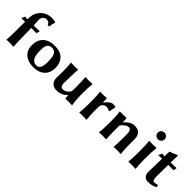

<svg xmlns="http://www.w3.org/2000/svg" viewBox="191 -1757 2826 2826"><g transform="rotate(45 1604.0 -344.0)"><path d="M222.2 -378.9 225.1 -200.2Q228 -44.4 232.9 0L231 2.9Q195.8 0 162.1 0Q162.1 0 86.9 2.9L85.9 0Q92.8 -50.8 92.8 -200.2V-378.9Q45.9 -378.9 22 -377L17.1 -383.8Q30.3 -403.8 39.1 -432.1Q61 -429.2 92.8 -429.2V-459Q92.8 -557.1 162.1 -628.9Q228 -697.8 339.8 -698.2Q393.1 -698.2 415 -684.1L416 -681.2Q399.9 -644 393.1 -580.1L362.8 -579.1Q356.9 -601.1 338.9 -615Q320.8 -628.9 298.8 -628.9Q258.8 -628.9 236.8 -603Q214.8 -577.1 214.8 -535.2Q214.8 -523.9 218.5 -488Q222.2 -452.1 222.2 -439V-429.2H269Q304.2 -429.2 338.9 -432.1L344.2 -423.8Q334.5 -399.9 332 -377Q312 -378.9 259.8 -378.9Z M406.7 -205.1Q406.7 -317.9 473.1 -378.4Q539.6 -439 650.9 -439Q772 -439 831.3 -377Q890.6 -314.9 890.6 -213.9Q890.6 -109.9 826.7 -50Q762.7 9.8 648.9 9.8Q537.1 9.8 471.9 -47.6Q406.7 -105 406.7 -205.1ZM643.6 -389.2Q602.5 -389.2 580.6 -365Q558.6 -340.8 553.7 -309.8Q548.8 -278.8 548.8 -228Q548.8 -40 662.6 -40Q748.5 -40 748.5 -187Q748.5 -295.9 726.6 -342.5Q704.6 -389.2 643.6 -389.2Z M1303.7 -64Q1234.9 10.3 1135.7 9.8Q1066.9 9.8 1034.2 -29.1Q1001.5 -67.9 1002.4 -126L1004.9 -249Q1005.9 -338.9 996.6 -429.2L998.5 -432.1Q1034.7 -429.2 1068.8 -429.2L1143.6 -432.1L1144.5 -429.2Q1139.6 -376 1136.7 -249L1134.8 -159.2Q1133.8 -103 1148.7 -85Q1163.6 -66.9 1191.4 -66.9Q1228.5 -66.9 1266.1 -97.4Q1303.7 -127.9 1303.7 -168.9V-249Q1303.7 -373 1296.9 -429.2L1298.8 -432.1Q1333 -429.2 1366.7 -429.2L1443.8 -432.1L1444.8 -429.2Q1436 -376 1435.5 -249V-191.9Q1435.5 -90.8 1452.6 0L1450.7 2.9Q1430.7 0 1377 0Q1342.3 0 1319.8 2.9Q1311 2.9 1310.5 0L1305.7 -64Z M1747.6 -349.1Q1771.5 -384.3 1804 -411.6Q1836.4 -439 1868.7 -439Q1895.5 -439 1919.4 -432.1L1923.3 -428.2L1903.3 -325.2L1885.3 -323.2Q1861.3 -342.3 1827.6 -341.8Q1814.5 -341.8 1797.9 -336.9Q1781.2 -332 1762.5 -310.1Q1743.7 -288.1 1743.7 -252.9V-180.2Q1743.7 -71.3 1753.4 0L1751.5 2.9Q1703.6 0 1669.4 0L1602.5 2.9L1601.6 0Q1611.3 -67.9 1611.3 -180.2V-234.9Q1611.3 -367.7 1600.6 -429.2L1602.5 -432.1Q1687.5 -428.2 1731.4 -435.1Q1738.3 -435.1 1740.2 -424.8Q1743.2 -409.2 1743.2 -352.1Z M2455.6 -180.2Q2455.6 -70.3 2466.3 0L2464.4 2.9Q2420.4 0 2386.2 0Q2386.2 0 2319.3 2.9L2317.4 0Q2323.2 -53.2 2323.2 -180.2V-269Q2323.2 -361.8 2271.5 -361.8Q2216.3 -361.8 2155.3 -282.2V-180.2Q2155.3 -68.4 2161.1 0L2158.2 2.9Q2130.4 0 2096.2 0Q2096.2 0 2014.2 2.9L2012.2 0Q2023.4 -68.8 2023.4 -180.2V-234.9Q2023.4 -367.7 2012.2 -429.2L2014.2 -432.1Q2099.1 -428.2 2143.6 -435.1Q2150.4 -435.1 2152.3 -424.8Q2155.3 -409.2 2155.3 -352.1L2159.2 -349.1Q2193.4 -392.1 2235.4 -415.5Q2277.3 -439 2316.4 -439Q2385.3 -439 2420.4 -403.6Q2455.6 -368.2 2455.6 -291Z M2648.4 -558.1Q2627.9 -578.1 2627.9 -607.2Q2627.9 -636.2 2648.4 -656Q2668.9 -675.8 2699 -675.8Q2729 -675.8 2749.5 -656Q2770 -636.2 2770 -607.2Q2770 -578.1 2749.5 -558.1Q2729 -538.1 2699 -538.1Q2668.9 -538.1 2648.4 -558.1ZM2632.8 -234.9Q2632.8 -374 2623 -428.2L2626 -432.1Q2667 -429.2 2696.8 -429.2Q2731.9 -429.2 2766.1 -434.1Q2774.9 -434.1 2774.9 -423.8Q2765.1 -328.6 2765.1 -246.1V-180.2Q2765.1 -71.3 2774.9 0L2772.9 2.9Q2745.1 0 2698.7 0Q2651.9 0 2625 2.9L2623 0Q2632.8 -67.9 2632.8 -180.2Z M2944.3 -429.2Q2944.3 -498 2948.7 -529.8L2950.7 -533.2Q2968.8 -537.1 2990.7 -545.7Q3012.7 -554.2 3039.6 -565.7Q3066.4 -577.1 3069.3 -578.1Q3078.1 -578.1 3078.6 -567.9Q3073.7 -508.8 3073.7 -429.2H3120.6Q3155.8 -429.2 3190.4 -432.1L3195.3 -423.8Q3185.5 -399.9 3183.6 -377Q3163.6 -378.9 3111.3 -378.9H3073.7L3071.3 -272Q3070.3 -217.3 3070.3 -130.9Q3070.3 -96.7 3079.3 -74Q3088.4 -51.3 3107.4 -51.3Q3141.6 -51.3 3165.5 -63Q3182.6 -52.2 3182.6 -24.9Q3124.5 10.3 3035.6 9.8Q2990.7 9.8 2964.6 -19.8Q2938.5 -49.3 2938.5 -87.9Q2938.5 -141.1 2941.4 -261.2L2944.3 -378.9Q2897.5 -378.9 2873.5 -377L2868.7 -383.8Q2881.8 -403.8 2890.6 -432.1Q2912.1 -429.2 2944.3 -429.2Z"/></g></svg>

Font: Linux Biolinum O
Style: Bold
Weight: 700
Designer: Philipp H. Poll
Foundry: Philipp H. Poll
Version: Version 1.3.2